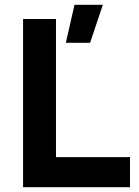

<svg xmlns="http://www.w3.org/2000/svg" viewBox="-20 -779 577 799"><path d="M76 0V-700H213V-125H521V0ZM254 -601 290 -759H408L355 -601Z"/></svg>

Font: Figtree
Style: Bold
Weight: 700
Designer: Erik Kennedy
Foundry: Erik Kennedy
Version: Version 2.001;gftools[0.9.30]